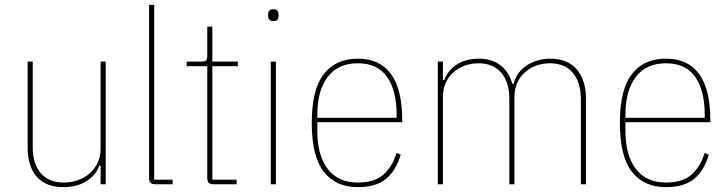

<svg xmlns="http://www.w3.org/2000/svg" viewBox="-20 -760 3003 792"><path d="M395 -76H389Q376 -38 337 -13Q298 12 242 12Q170 12 132 -30.5Q94 -73 94 -154V-506H115V-154Q115 -85 148 -46Q181 -7 243 -7Q273 -7 300.5 -16.5Q328 -26 349 -44Q370 -62 382.5 -88Q395 -114 395 -147V-506H416V0H395Z M622 0Q607 0 601 -6Q595 -12 595 -27V-740H616V-19H692V0Z M862 0Q847 0 841 -6Q835 -12 835 -27V-487H750V-506H814Q827 -506 831 -511.5Q835 -517 835 -530V-650H856V-506H961V-487H856V-19H956V0Z M1108 -673Q1096 -673 1091 -679Q1086 -685 1086 -693V-702Q1086 -710 1091 -716Q1096 -722 1108 -722Q1120 -722 1124.5 -716Q1129 -710 1129 -702V-693Q1129 -685 1124.5 -679Q1120 -673 1108 -673ZM1097 -506H1118V0H1097Z M1456 12Q1365 12 1315.5 -51.5Q1266 -115 1266 -253Q1266 -391 1315.5 -454.5Q1365 -518 1456 -518Q1547 -518 1593 -454.5Q1639 -391 1639 -266V-256H1289V-219Q1289 -119 1332 -63Q1375 -7 1456 -7Q1522 -7 1559 -37.5Q1596 -68 1616 -129L1633 -122Q1613 -55 1571.5 -21.5Q1530 12 1456 12ZM1456 -499Q1375 -499 1332 -443Q1289 -387 1289 -287V-274H1616V-287Q1616 -387 1576.5 -443Q1537 -499 1456 -499Z M1786 0V-506H1807V-430H1813Q1826 -468 1863 -493Q1900 -518 1955 -518Q2009 -518 2044 -491Q2079 -464 2093 -415H2099Q2105 -440 2119.5 -459Q2134 -478 2154 -491Q2174 -504 2199 -511Q2224 -518 2250 -518Q2320 -518 2358.5 -474.5Q2397 -431 2397 -352V0H2376V-352Q2376 -421 2342.5 -460Q2309 -499 2249 -499Q2219 -499 2192.5 -489.5Q2166 -480 2145.5 -462Q2125 -444 2113.5 -418Q2102 -392 2102 -359V0H2081V-352Q2081 -421 2047.5 -460Q2014 -499 1954 -499Q1924 -499 1897.5 -489.5Q1871 -480 1850.5 -462Q1830 -444 1818.5 -418Q1807 -392 1807 -359V0Z M2727 12Q2636 12 2586.5 -51.5Q2537 -115 2537 -253Q2537 -391 2586.5 -454.5Q2636 -518 2727 -518Q2818 -518 2864 -454.5Q2910 -391 2910 -266V-256H2560V-219Q2560 -119 2603 -63Q2646 -7 2727 -7Q2793 -7 2830 -37.5Q2867 -68 2887 -129L2904 -122Q2884 -55 2842.5 -21.5Q2801 12 2727 12ZM2727 -499Q2646 -499 2603 -443Q2560 -387 2560 -287V-274H2887V-287Q2887 -387 2847.5 -443Q2808 -499 2727 -499Z"/></svg>

Font: IBM Plex Sans Cond Thin
Style: Regular
Weight: 100
Width: 3
Designer: Mike Abbink, Paul van der Laan, Pieter van Rosmalen
Foundry: Bold Monday
Version: Version 1.3